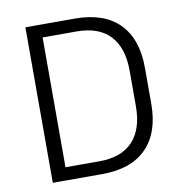

<svg xmlns="http://www.w3.org/2000/svg" viewBox="-74 -708 732 777"><g transform="rotate(-10 292.0 -319.5)"><path d="M122 0V-53H281.5Q373 -53 419.5 -103Q466 -153 466 -246.5V-393Q466 -487 419.5 -536.8Q373 -586.5 281.5 -586.5H121.5V-639H283.5Q404 -639 466.5 -575.5Q529 -512 529 -393.5V-246Q529 -127.5 466.5 -63.8Q404 0 283.5 0ZM81 0V-639H142.5V0Z"/></g></svg>

Font: Anek Gujarati Light
Style: Regular
Weight: 300
Designer: Mrunmayee Ghaisas (Gujarati), Yesha Goshar (Latin)
Foundry: Ek Type
Version: Version 1.003